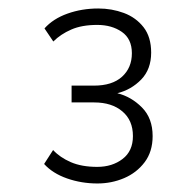

<svg xmlns="http://www.w3.org/2000/svg" viewBox="-20 -758 466 457"><path d="M211.9 -321.3Q173.8 -321.3 139.6 -333.3Q105.5 -345.2 85 -367.7L106.4 -400.9Q122.6 -383.3 148.4 -372.1Q174.3 -360.8 211.4 -360.8Q247.1 -360.8 271.7 -379.6Q296.4 -398.4 296.4 -434.1Q296.4 -471.7 271.2 -492.9Q246.1 -514.2 204.1 -514.2H150.4V-554.2H203.6Q247.1 -554.2 270.5 -575.4Q293.9 -596.7 293.9 -631.3Q293.9 -665.5 270 -682.1Q246.1 -698.7 211.4 -698.7Q174.8 -698.7 149.7 -687.7Q124.5 -676.8 106.9 -659.2L85.9 -690.4Q106.4 -713.4 140.6 -725.6Q174.8 -737.8 213.9 -737.8Q246.1 -737.8 274.9 -727.1Q303.7 -716.3 321.8 -693.1Q339.8 -669.9 339.8 -632.8Q339.8 -593.3 316.2 -568.8Q292.5 -544.4 259.3 -536.1Q292.5 -527.8 317.9 -502.2Q343.3 -476.6 343.3 -434.1Q343.3 -397 324.2 -371.8Q305.2 -346.7 275.4 -334Q245.6 -321.3 211.9 -321.3Z"/></svg>

Font: Comme ExtraLight
Style: Regular
Weight: 250
Version: Version 1.000;gftools[0.9.27]